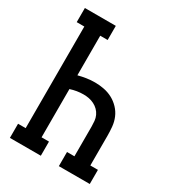

<svg xmlns="http://www.w3.org/2000/svg" viewBox="-178 -838 855 941"><g transform="rotate(30 250.0 -367.5)"><path d="M24 0V-80H67V-655H24V-735H199V-655H157V-431Q180 -437 203 -440.5Q226 -444 250 -444Q276 -444 301.5 -439Q327 -434 349.5 -422Q372 -410 390 -391Q408 -372 418 -348.5Q428 -325 430.5 -299Q433 -273 433 -248V-80H476V0H301V-80H343V-248Q343 -263 341.5 -279Q340 -295 333.5 -309Q327 -323 316 -334Q305 -345 291 -352Q277 -359 262 -362Q247 -365 231 -365Q212 -365 193.5 -362Q175 -359 157 -353V-80H199V0Z"/></g></svg>

Font: Iosevka Slab Medium
Style: Regular
Weight: 500
Monospace: yes
Designer: Belleve Invis
Foundry: Belleve Invis
Version: Version 11.1.1; ttfautohint (v1.8.3)